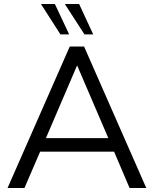

<svg xmlns="http://www.w3.org/2000/svg" viewBox="-20 -946 774 966"><path d="M632 0 554 -183H182L103 0H18L331 -712H403L716 0ZM211 -251H525L368 -617ZM284 -773 186 -926H256L328 -773ZM405 -773 306 -926H378L449 -773Z"/></svg>

Font: Muli
Style: Regular
Weight: 400
Designer: Vernon Adams
Foundry: Vernon Adams
Version: Version 2.000